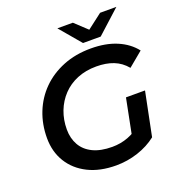

<svg xmlns="http://www.w3.org/2000/svg" viewBox="-157 -1024 1086 1165"><g transform="rotate(-20 386.0 -442.0)"><path d="M396 10Q291 10 215 -28Q139 -66 97.5 -133.5Q56 -201 56 -289Q56 -378 86.5 -454.5Q117 -531 174 -588Q231 -645 311.5 -677.5Q392 -710 491 -710Q587 -710 658 -680Q729 -650 772 -595L678 -517Q643 -559 595.5 -577.5Q548 -596 485 -596Q417 -596 362 -573.5Q307 -551 268 -510Q229 -469 208 -414.5Q187 -360 187 -297Q187 -240 212 -196Q237 -152 287 -128Q337 -104 411 -104Q466 -104 514.5 -122.5Q563 -141 606 -178L657 -76Q605 -35 536.5 -12.5Q468 10 396 10ZM539 -96 591 -358H714L657 -76ZM459 -757 343 -894H443L566 -779H469L619 -894H724L573 -757Z"/></g></svg>

Font: MOST Montserrat SemiBold
Style: Italic
Weight: 600
Italic angle: -11.3°
Designer: Julieta Ulanovsky
Foundry: Julieta Ulanovsky
Version: Version 8.000;March 11, 2024;FontCreator 15.0.0.2926 64-bit